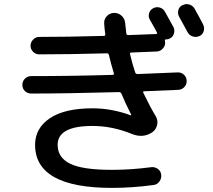

<svg xmlns="http://www.w3.org/2000/svg" viewBox="-20 -856 1040 936"><path d="M929 -813Q957 -763 970 -737Q978 -721 973 -704Q968 -687 952 -680Q936 -673 919 -678.5Q902 -684 894 -700Q881 -725 853 -775Q845 -790 849.5 -807Q854 -824 870 -831Q886 -839 903 -834Q920 -829 929 -813ZM132 -400Q114 -400 101.5 -412Q89 -424 89 -442Q89 -460 101.5 -472.5Q114 -485 132 -485Q330 -485 529 -491Q537 -491 535 -499Q520 -548 511 -588Q509 -596 501 -596Q316 -591 171 -591Q154 -591 141.5 -603.5Q129 -616 129 -633Q129 -650 141.5 -663Q154 -676 171 -676Q308 -676 486 -681Q495 -681 493 -690Q489 -721 488 -740Q486 -761 500 -776.5Q514 -792 535 -793Q556 -794 572 -780Q588 -766 590 -745Q594 -709 596 -692Q597 -685 606 -685Q628 -686 673 -687.5Q718 -689 740 -690Q743 -690 745 -692Q747 -694 746 -696Q738 -712 710 -761Q702 -776 707 -792Q712 -808 727 -816Q743 -824 759.5 -819Q776 -814 784 -799Q819 -736 825 -725Q833 -710 828 -692.5Q823 -675 807 -668Q800 -664 791 -664Q782 -664 784 -657Q785 -654 785 -650Q786 -633 774 -619.5Q762 -606 745 -605Q659 -601 621 -600Q612 -600 614 -592Q625 -544 639 -503Q642 -495 650 -495Q713 -497 845 -503Q863 -504 876 -492.5Q889 -481 890 -463Q891 -445 879 -432Q867 -419 849 -418Q792 -415 683 -411Q675 -411 679 -403Q712 -334 739 -290Q751 -270 746 -247Q741 -224 722 -211Q677 -181 623 -203Q527 -242 431 -242Q261 -242 261 -150Q261 -88 321.5 -58Q382 -28 526 -28Q619 -28 717 -41Q735 -43 749.5 -32.5Q764 -22 766 -4Q768 14 757 29Q746 44 728 46Q624 60 526 60Q151 60 151 -150Q151 -231 223 -279.5Q295 -328 431 -328Q524 -328 617 -294H619Q620 -295 620 -296Q592 -351 572 -399Q569 -407 560 -407Q308 -400 132 -400Z"/></svg>

Font: Rounded Mplus 1c Medium
Style: Regular
Weight: 500
Version: Version 1.059.20150529